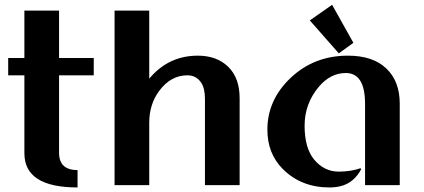

<svg xmlns="http://www.w3.org/2000/svg" viewBox="-20 -782 1791 811"><path d="M307.6 9.8Q83 9.8 83 -134.8V-463.9H14.6V-537.1H83V-737.3H229.5V-537.1H376V-463.9H229.5V-136.7Q229.5 -63.5 307.6 -63.5Z M463.9 0V-737.3H610.4V-449.7Q691.4 -546.9 815.4 -546.9Q895.5 -546.9 943.8 -500Q992.2 -453.1 992.2 -367.2V0H845.7V-364.7Q845.7 -409.2 829.6 -433.1Q808.6 -463.9 771.5 -463.9Q701.2 -463.9 652.3 -397.9Q610.4 -341.8 610.4 -262.7V0Z M1382.8 -761.7 1472.7 -601.1 1411.1 -556.6 1288.6 -695.8ZM1668.5 0H1522V-341.8Q1522 -409.2 1501.5 -441.4Q1481 -473.6 1440.9 -473.6Q1376.5 -473.6 1327.1 -416Q1266.6 -344.2 1266.6 -251Q1266.6 -157.2 1306.6 -108.4Q1349.1 -57.1 1411.1 -57.1Q1460.9 -57.1 1502.4 -71.3L1505.9 -67.9Q1493.2 -42.5 1471.2 -22.9Q1434.6 9.8 1371.6 9.8Q1251.5 9.8 1173.3 -69.3Q1109.4 -134.3 1109.4 -234.4Q1109.4 -360.4 1208.3 -453.6Q1307.1 -546.9 1449.7 -546.9Q1554.7 -546.9 1611.3 -493.2Q1668.5 -439.5 1668.5 -344.2Z"/></svg>

Font: Klaudia
Style: Bold
Weight: 700
Designer: Wojciech Kalinowski "wmk69" (wmk69@o2.pl)
Foundry: Wojciech Kalinowski "wmk69" (wmk69@o2.pl)
Version: Version 3.1.0; 2021-05-10